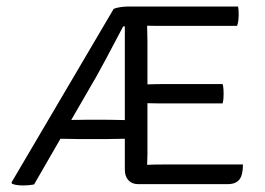

<svg xmlns="http://www.w3.org/2000/svg" viewBox="-20 -562 808 586"><path d="M222.5 -137.5Q220 -137.5 208.2 -137.8Q196.5 -138 183.8 -138.2Q171 -138.5 164.5 -138.5L84 1Q69 4 50.5 4Q42.5 4 33.5 3Q24.5 2 17 -1L15 -5L327 -535Q335 -538.5 347.5 -540.2Q360 -542 368 -542H706.5Q708 -534.5 708.2 -527.5Q708.5 -520.5 708.5 -514.5Q708.5 -508.5 707.5 -499.8Q706.5 -491 703.5 -483H482.5Q472 -483 457.8 -483Q443.5 -483 429 -483.5Q429 -474 429.5 -461Q430 -448 430 -433V-304.5Q444.5 -305 458.5 -305.2Q472.5 -305.5 482.5 -305.5H659.5Q661.5 -298 662 -289.5Q662.5 -281 662.5 -276Q662.5 -270 662 -262Q661.5 -254 659.5 -246.5H482.5Q472.5 -246.5 458.5 -246.5Q444.5 -246.5 430 -247V-92.5Q430 -83.5 429.5 -73Q429 -62.5 429 -59Q450 -60 483.5 -60H721.5Q721.5 -27 710.2 -13.5Q699 0 675 0H401.5Q383 0 372 -11.8Q361 -23.5 361 -44.5V-138.5Q349 -138.5 328.2 -138Q307.5 -137.5 303.5 -137.5ZM303.5 -196.5Q307.5 -196.5 328.2 -196.2Q349 -196 361 -195.5V-481.5H356Q345.5 -462 331 -434.2Q316.5 -406.5 301.5 -378.5Q286.5 -350.5 275 -330L197.5 -196Q208 -196 222.5 -196.2Q237 -196.5 240.5 -196.5Z"/></svg>

Font: Signika Negative SC Light
Style: Regular
Weight: 300
Designer: Anna Giedryś
Foundry: Anna Giedryś
Version: Version 2.000; ttfautohint (v1.8.3) -l 8 -r 50 -G 200 -x 9 -